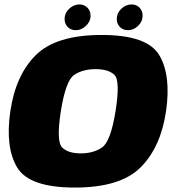

<svg xmlns="http://www.w3.org/2000/svg" viewBox="-20 -839 789 865"><path d="M317 6Q522 6 613 -84.5Q704 -175 728 -337.5Q751.5 -500.5 697.2 -591Q643 -681.5 438 -681.5Q233 -681.5 141.8 -591.2Q50.5 -501 26.5 -337.5Q3 -175.5 57.2 -84.8Q111.5 6 317 6ZM344 -148Q286.5 -148 259.8 -174.8Q233 -201.5 254 -337.5Q276 -476.5 314.8 -502Q353.5 -527.5 411 -527.5Q468 -527.5 495.2 -502Q522.5 -476.5 500.5 -337.5Q478.5 -201.5 439.8 -174.8Q401 -148 344 -148ZM321.5 -703Q346.5 -703 367.2 -722.5Q388 -742 388 -768.5Q388 -790 373.8 -804.5Q359.5 -819 338 -819Q312 -819 291.5 -799.5Q271 -780 271 -753.5Q271 -732 285 -717.5Q299 -703 321.5 -703ZM556 -703Q582 -703 602.2 -722.5Q622.5 -742 622.5 -768.5Q622.5 -790 608.8 -804.5Q595 -819 572.5 -819Q547 -819 526.5 -799.5Q506 -780 506 -753.5Q506 -732 520.2 -717.5Q534.5 -703 556 -703Z"/></svg>

Font: Anybody Black
Style: Italic
Weight: 900
Italic angle: -10°
Designer: Tyler Finck
Foundry: Etcetera Type Company
Version: Version 1.113;gftools[0.9.25]